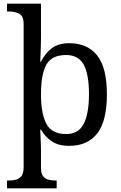

<svg xmlns="http://www.w3.org/2000/svg" viewBox="-20 -780 654 1040"><path d="M18 240V198H26Q49 198 67.5 193Q86 188 97 172.5Q108 157 108 126V-650Q108 -694 83.5 -706Q59 -718 26 -718H18V-760H202V-576Q202 -554 201 -523Q200 -492 199 -469Q198 -446 198 -446H202Q225 -492 261 -519Q297 -546 355 -546Q454 -546 506.5 -479.5Q559 -413 559 -269Q559 -124 506.5 -57Q454 10 355 10Q297 10 260.5 -14.5Q224 -39 202 -78H198Q198 -78 198.5 -64Q199 -50 200 -30Q201 -10 201.5 8.5Q202 27 202 35V131Q202 160 213.5 174.5Q225 189 243.5 193.5Q262 198 284 198H287V240ZM339 -54Q405 -54 433.5 -109.5Q462 -165 462 -270Q462 -377 433.5 -429.5Q405 -482 338 -482Q260 -482 231 -429.5Q202 -377 202 -269Q202 -165 231 -109.5Q260 -54 339 -54Z"/></svg>

Font: Noto Serif NP Hmong
Style: Regular
Weight: 400
Designer: Dalton Maag Ltd
Foundry: Dalton Maag Ltd
Version: Version 1.001